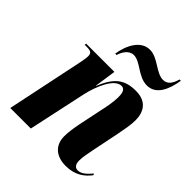

<svg xmlns="http://www.w3.org/2000/svg" viewBox="-209 -893 1038 1038"><g transform="rotate(45 310.5 -373.5)"><path d="M464 -608C533 -608 564 -679 576 -756H566C555 -716 537 -691 504 -691C451 -691 401 -757 340 -757C271 -757 233 -684 221 -609H232C239 -635 260 -675 298 -675C350 -675 396 -608 464 -608ZM461 10C533 10 574 -23 603 -61L598 -69C581 -50 556 -19 524 -19C504 -19 492 -34 492 -63C492 -91 499 -121 506 -158L538 -315C545 -351 554 -397 554 -431C554 -493 526 -546 443 -546C361 -546 313 -515 272 -413H270L288 -536H72L71 -526H89C123 -526 128 -514 128 -495C128 -482 124 -462 121 -445L28 0H185L256 -330C274 -412 316 -510 369 -510C398 -510 400 -477 400 -452C400 -419 390 -367 384 -342L355 -203C346 -158 342 -124 342 -98C342 -31 386 10 461 10Z"/></g></svg>

Font: Noto Serif Display Condensed ExtraBold
Style: Italic
Weight: 800
Width: 3
Italic angle: -12°
Designer: Monotype Design Team
Foundry: Monotype Imaging Inc.
Version: Version 2.009